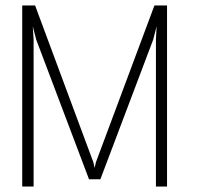

<svg xmlns="http://www.w3.org/2000/svg" viewBox="-20 -680 720 700"><path d="M589 -660V0H548.5V-537L551 -584L538.5 -535.5L346 -26.5H304.5L112 -535.5L99.5 -584L102.5 -537V0H61V-660H108L320.5 -88L325 -67.5L329.5 -88L543 -660Z"/></svg>

Font: League Spartan Thin ExtraLight
Style: Regular
Weight: 250
Version: Version 2.002